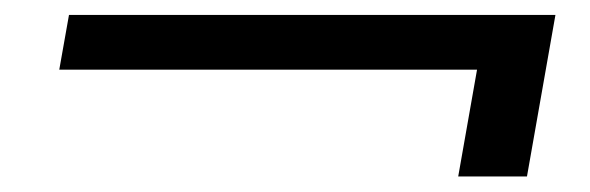

<svg xmlns="http://www.w3.org/2000/svg" viewBox="-20 -452 778 253"><path d="M58.1 -360.2 70.9 -432.3H711.9L674.4 -219.5H583.8L608.6 -360.2Z"/></svg>

Font: Poppins Variable
Style: Italic
Weight: 100
Italic angle: -10°
Designer: Jonny Pinhorn
Foundry: Indian Type Foundry
Version: Version 6.000